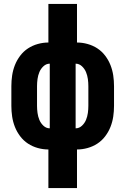

<svg xmlns="http://www.w3.org/2000/svg" viewBox="-20 -755 640 980"><path d="M227 205V8Q200 8 173 0.5Q146 -7 123 -22Q100 -37 83 -59.5Q66 -82 56 -107.5Q46 -133 42 -160Q38 -187 38 -215V-315Q38 -343 42 -370Q46 -397 56 -422.5Q66 -448 83 -470.5Q100 -493 123 -508Q146 -523 173 -530.5Q200 -538 227 -538V-735H373V-538Q400 -538 427 -530.5Q454 -523 477 -508Q500 -493 517 -470.5Q534 -448 544 -422.5Q554 -397 558 -370Q562 -343 562 -315V-215Q562 -187 558 -160Q554 -133 544 -107.5Q534 -82 517 -59.5Q500 -37 477 -22Q454 -7 427 0.5Q400 8 373 8V205ZM234 -100V-430Q216 -430 202 -417Q188 -404 181 -387Q174 -370 171.5 -351.5Q169 -333 169 -315V-215Q169 -197 171.5 -178.5Q174 -160 181 -143Q188 -126 202 -113Q216 -100 234 -100ZM366 -100Q384 -100 398 -113Q412 -126 419 -143Q426 -160 428.5 -178.5Q431 -197 431 -215V-315Q431 -333 428.5 -351.5Q426 -370 419 -387Q412 -404 398 -417Q384 -430 366 -430Z"/></svg>

Font: Iosevka Curly Heavy Extended
Style: Regular
Weight: 900
Width: 7
Monospace: yes
Designer: Belleve Invis
Foundry: Belleve Invis
Version: Version 11.1.0; ttfautohint (v1.8.3)